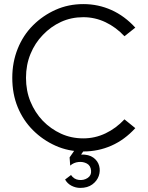

<svg xmlns="http://www.w3.org/2000/svg" viewBox="-20 -730 721 938"><path d="M387 10Q314 10 251.5 -18Q189 -46 141 -94Q93 -142 66.5 -206.5Q40 -271 40 -350Q40 -426 66.5 -492Q93 -558 141 -606Q189 -654 251.5 -682Q314 -710 387 -710Q460 -710 524.5 -681Q589 -652 641 -595L588 -553Q547 -597 495.5 -621.5Q444 -646 387 -646Q328 -646 278 -623Q228 -600 189 -559Q151 -520 129 -466.5Q107 -413 107 -350Q107 -286 129 -233Q151 -180 189 -140Q228 -100 278 -77Q328 -54 387 -54Q444 -54 495.5 -78.5Q547 -103 588 -147L641 -104Q589 -47 524.5 -18.5Q460 10 387 10ZM372 188Q350 188 329.5 177.5Q309 167 298 147L327 125Q341 146 365 149Q389 152 408 139.5Q427 127 425 104Q423 79 404.5 69Q386 59 363 61.5Q340 64 323 79L320 39L368 -30L406 -17L376 25Q414 24 436 40Q458 56 464.5 80.5Q471 105 462.5 129.5Q454 154 431 171Q408 188 372 188Z"/></svg>

Font: Kulim Park Light
Style: Regular
Weight: 300
Designer: Noponies / Dale Sattler
Foundry: Noponies
Version: Version 1.000; ttfautohint (v1.8.3)